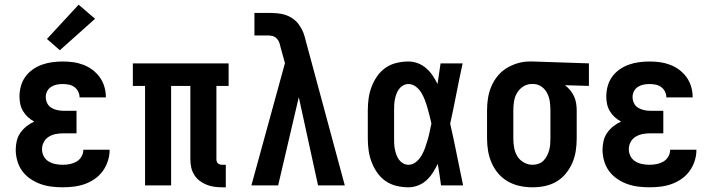

<svg xmlns="http://www.w3.org/2000/svg" viewBox="-20 -790 3040 818"><path d="M247 8Q223 8 199 5Q175 2 152.5 -6Q130 -14 109.5 -28Q89 -42 75 -61Q61 -80 54 -104Q47 -128 47 -152Q47 -171 51.5 -190Q56 -209 67 -224.5Q78 -240 93 -252Q108 -264 126 -272Q111 -280 99 -291Q87 -302 78.5 -316Q70 -330 66.5 -346Q63 -362 63 -379Q63 -401 69 -423Q75 -445 88 -463Q101 -481 119.5 -494Q138 -507 159 -514.5Q180 -522 202.5 -525Q225 -528 247 -528Q270 -528 292 -525Q314 -522 335 -514Q356 -506 374 -492.5Q392 -479 405 -461Q418 -443 424.5 -421Q431 -399 431 -377Q431 -376 431 -375.5Q431 -375 431 -375H319Q319 -375 319 -375Q319 -375 319 -375Q319 -388 313 -400Q307 -412 296.5 -419.5Q286 -427 273 -429.5Q260 -432 247 -432Q234 -432 221.5 -429.5Q209 -427 198 -420Q187 -413 181 -401.5Q175 -390 175 -377Q175 -363 181 -350.5Q187 -338 198.5 -331Q210 -324 223.5 -321Q237 -318 250 -318H306V-222H250Q234 -222 218 -219Q202 -216 188 -207.5Q174 -199 166.5 -184.5Q159 -170 159 -154Q159 -138 166.5 -124Q174 -110 187.5 -102Q201 -94 216.5 -91Q232 -88 247 -88Q263 -88 278 -91Q293 -94 306 -101.5Q319 -109 327 -122.5Q335 -136 335 -152Q335 -152 335 -152Q335 -152 335 -152H447Q447 -151 447 -151Q447 -151 447 -151Q447 -127 439.5 -104Q432 -81 418 -61.5Q404 -42 384 -28Q364 -14 341.5 -6Q319 2 295 5Q271 8 247 8ZM235 -576 180 -624 315 -770 385 -710Z M926 8Q908 8 891.5 5.5Q875 3 859 -3.5Q843 -10 829.5 -20.5Q816 -31 807 -46Q798 -61 794.5 -77.5Q791 -94 791 -111V-424H709V0H598V-424H546V-520H954V-424H902V-111Q902 -107 903.5 -102Q905 -97 908.5 -94Q912 -91 916.5 -89.5Q921 -88 926 -88H942V8Z M1051 0 1194 -521 1175 -590Q1173 -600 1169.5 -609.5Q1166 -619 1158.5 -626.5Q1151 -634 1141 -636.5Q1131 -639 1121 -639H1064V-735H1121Q1141 -735 1160.5 -733.5Q1180 -732 1198.5 -725.5Q1217 -719 1232.5 -707Q1248 -695 1258 -678Q1268 -664 1273.5 -648Q1279 -632 1283 -615L1449 0H1335L1253 -376L1165 0Z M1720 8Q1695 8 1669.5 2Q1644 -4 1623 -18.5Q1602 -33 1587 -54.5Q1572 -76 1563 -100Q1554 -124 1550.5 -149Q1547 -174 1547 -200V-320Q1547 -346 1550.5 -371Q1554 -396 1563 -420Q1572 -444 1587 -465.5Q1602 -487 1623 -501.5Q1644 -516 1669.5 -522Q1695 -528 1720 -528Q1741 -528 1760.5 -520.5Q1780 -513 1795.5 -499.5Q1811 -486 1823 -468.5Q1835 -451 1844 -432Q1847 -454 1850.5 -476Q1854 -498 1857 -520H1951Q1937 -456 1924.5 -391.5Q1912 -327 1898 -263Q1913 -198 1926 -132Q1939 -66 1953 0H1859Q1856 -23 1852.5 -46Q1849 -69 1845 -92Q1836 -73 1824.5 -55Q1813 -37 1797.5 -22.5Q1782 -8 1761.5 0Q1741 8 1720 8ZM1720 -88Q1738 -88 1752.5 -100Q1767 -112 1776 -127.5Q1785 -143 1791 -160Q1797 -177 1802 -194Q1807 -211 1810.5 -228.5Q1814 -246 1818 -264Q1814 -281 1810 -297.5Q1806 -314 1801 -331Q1796 -348 1790 -364Q1784 -380 1775 -395Q1766 -410 1751.5 -421Q1737 -432 1720 -432Q1708 -432 1697.5 -426Q1687 -420 1680 -410.5Q1673 -401 1669 -390Q1665 -379 1662.5 -367Q1660 -355 1659.5 -343.5Q1659 -332 1659 -320V-200Q1659 -188 1659.5 -176.5Q1660 -165 1662.5 -153Q1665 -141 1669 -130Q1673 -119 1680 -109.5Q1687 -100 1697.5 -94Q1708 -88 1720 -88Z M2249 8Q2222 8 2195.5 2.5Q2169 -3 2145.5 -16Q2122 -29 2104 -49.5Q2086 -70 2075 -95Q2064 -120 2059.5 -146.5Q2055 -173 2055 -200V-320Q2055 -346 2059 -371.5Q2063 -397 2073 -421Q2083 -445 2099.5 -465.5Q2116 -486 2138 -499.5Q2160 -513 2185 -520.5Q2210 -528 2236 -528Q2239 -528 2242.5 -528Q2246 -528 2250 -528L2489 -520V-424L2387 -427Q2399 -418 2409 -406Q2419 -394 2425.5 -380Q2432 -366 2434.5 -350.5Q2437 -335 2437 -320V-200Q2437 -173 2433 -147Q2429 -121 2418.5 -96.5Q2408 -72 2391 -51Q2374 -30 2351 -16.5Q2328 -3 2302 2.5Q2276 8 2249 8ZM2249 -88Q2261 -88 2273.5 -92Q2286 -96 2295 -105Q2304 -114 2310 -125.5Q2316 -137 2319.5 -149.5Q2323 -162 2324 -174.5Q2325 -187 2325 -200V-320Q2325 -338 2322.5 -356.5Q2320 -375 2312 -391.5Q2304 -408 2289 -419.5Q2274 -431 2255 -432H2250Q2249 -432 2247.5 -432Q2246 -432 2244 -432Q2225 -432 2208.5 -421Q2192 -410 2182.5 -393.5Q2173 -377 2170 -358Q2167 -339 2167 -320V-200Q2167 -180 2170.5 -160.5Q2174 -141 2184 -124.5Q2194 -108 2211.5 -98Q2229 -88 2249 -88Z M2747 8Q2723 8 2699 5Q2675 2 2652.5 -6Q2630 -14 2609.5 -28Q2589 -42 2575 -61Q2561 -80 2554 -104Q2547 -128 2547 -152Q2547 -171 2551.5 -190Q2556 -209 2567 -224.5Q2578 -240 2593 -252Q2608 -264 2626 -272Q2611 -280 2599 -291Q2587 -302 2578.5 -316Q2570 -330 2566.5 -346Q2563 -362 2563 -379Q2563 -401 2569 -423Q2575 -445 2588 -463Q2601 -481 2619.5 -494Q2638 -507 2659 -514.5Q2680 -522 2702.5 -525Q2725 -528 2747 -528Q2770 -528 2792 -525Q2814 -522 2835 -514Q2856 -506 2874 -492.5Q2892 -479 2905 -461Q2918 -443 2924.5 -421Q2931 -399 2931 -377Q2931 -376 2931 -375.5Q2931 -375 2931 -375H2819Q2819 -375 2819 -375Q2819 -375 2819 -375Q2819 -388 2813 -400Q2807 -412 2796.5 -419.5Q2786 -427 2773 -429.5Q2760 -432 2747 -432Q2734 -432 2721.5 -429.5Q2709 -427 2698 -420Q2687 -413 2681 -401.5Q2675 -390 2675 -377Q2675 -363 2681 -350.5Q2687 -338 2698.5 -331Q2710 -324 2723.5 -321Q2737 -318 2750 -318H2806V-222H2750Q2734 -222 2718 -219Q2702 -216 2688 -207.5Q2674 -199 2666.5 -184.5Q2659 -170 2659 -154Q2659 -138 2666.5 -124Q2674 -110 2687.5 -102Q2701 -94 2716.5 -91Q2732 -88 2747 -88Q2763 -88 2778 -91Q2793 -94 2806 -101.5Q2819 -109 2827 -122.5Q2835 -136 2835 -152Q2835 -152 2835 -152Q2835 -152 2835 -152H2947Q2947 -151 2947 -151Q2947 -151 2947 -151Q2947 -127 2939.5 -104Q2932 -81 2918 -61.5Q2904 -42 2884 -28Q2864 -14 2841.5 -6Q2819 2 2795 5Q2771 8 2747 8Z"/></svg>

Font: Iosevka Gothic
Style: Bold
Weight: 700
Monospace: yes
Designer: Belleve Invis
Foundry: Belleve Invis
Version: Version 15.5.1; ttfautohint (v1.8.4)